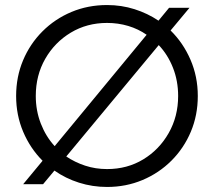

<svg xmlns="http://www.w3.org/2000/svg" viewBox="-20 -731 849 762"><path d="M405 11Q347 11 293.5 -6Q240 -23 196 -54L151 0H72L149 -93Q100 -142 72 -208Q44 -274 44 -350Q44 -426 71.5 -491.5Q99 -557 148.5 -606.5Q198 -656 263.5 -683.5Q329 -711 405 -711Q462 -711 514 -694.5Q566 -678 609 -649L651 -700H732L657 -610Q707 -561 736 -494Q765 -427 765 -350Q765 -274 737.5 -208.5Q710 -143 660.5 -93.5Q611 -44 545.5 -16.5Q480 11 405 11ZM197 -151 562 -593Q529 -616 489 -628Q449 -640 405 -640Q325 -640 261 -601.5Q197 -563 159.5 -497.5Q122 -432 122 -350Q122 -292 142 -240.5Q162 -189 197 -151ZM405 -60Q485 -60 548.5 -98.5Q612 -137 649.5 -203Q687 -269 687 -350Q687 -410 666.5 -462Q646 -514 610 -552L243 -110Q277 -87 318 -73.5Q359 -60 405 -60Z"/></svg>

Font: Red Hat Display VF
Style: Regular
Weight: 300
Designer: Pentagram, MCKL
Foundry: Pentagram, MCKL
Version: Version 1.023